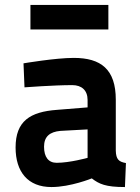

<svg xmlns="http://www.w3.org/2000/svg" viewBox="-20 -745 566 776"><path d="M448 -342C448 -465 388 -511 278 -511C204 -511 75 -489 75 -489L79 -392C79 -392 198 -401 272 -401C310 -401 334 -380 334 -341V-311L210 -301C102 -293 43 -256 43 -149C43 -50 93 11 188 11C265 11 351 -24 351 -24C381 -1 407 11 485 11L489 -86C460 -91 449 -101 448 -136ZM334 -222V-107C334 -107 262 -87 209 -87C176 -87 158 -110 158 -152C158 -193 181 -212 224 -216ZM103 -626H418V-725H103Z"/></svg>

Font: TitilliumText22L
Style: 800 wt
Weight: 800
Designer: Campivisivi
Foundry: Campivisivi
Version: 1.000